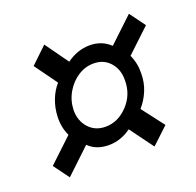

<svg xmlns="http://www.w3.org/2000/svg" viewBox="-76 -551 532 522"><g transform="rotate(-20 189.5 -289.5)"><path d="M43 -108 10 -153 79 -218Q67 -243 68 -274Q69 -299 77.5 -321.5Q86 -344 101 -361L54 -426L101 -471L149 -404Q164 -415 181 -421Q198 -427 216 -427Q251 -427 275 -404L346 -471L379 -426L311 -362Q323 -336 322 -307Q322 -281 312.5 -258Q303 -235 287 -217L336 -153L288 -108L238 -176Q208 -154 173 -154Q137 -154 115 -176ZM182 -204Q218 -204 246 -233.5Q274 -263 274 -304Q275 -335 257 -356Q239 -377 209 -377Q185 -377 164 -363.5Q143 -350 129.5 -327Q116 -304 115 -276Q115 -245 133.5 -224.5Q152 -204 182 -204Z"/></g></svg>

Font: Georama ExtraCondensed
Style: Italic
Weight: 400
Width: 2
Italic angle: -9°
Designer: Jean-Baptiste Levee
Foundry: Production Type
Version: Version 1.000